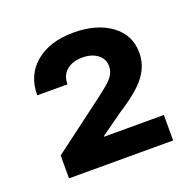

<svg xmlns="http://www.w3.org/2000/svg" viewBox="-83 -921 585 577"><g transform="rotate(-20 210.0 -632.5)"><path d="M44.9 -429.2V-502.4L210.9 -627Q229.5 -641.1 243.7 -653.1Q257.8 -665 265.6 -677.2Q273.4 -689.5 273.4 -705.1Q273.4 -728.5 254.6 -742.7Q235.8 -756.8 206.5 -756.8Q175.3 -756.8 156.2 -741Q137.2 -725.1 137.2 -696.3H40.5Q40.5 -761.2 85.9 -798.8Q131.3 -836.4 206.5 -836.4Q280.8 -836.4 326.7 -802.7Q372.6 -769 372.6 -712.4Q372.6 -692.4 366.7 -674.3Q360.8 -656.2 347.7 -638.4Q334.5 -620.6 312 -602.1Q289.6 -583.5 255.9 -562L187 -512.7V-510.7H377.9V-429.2Z"/></g></svg>

Font: Inter 24pt SemiBold
Style: Regular
Weight: 600
Designer: Rasmus Andersson
Foundry: rsms
Version: Version 4.001;git-66647c0bb